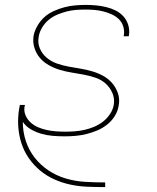

<svg xmlns="http://www.w3.org/2000/svg" viewBox="-20 -548 640 783"><path d="M408 215Q372 215 336 213.5Q300 212 265.5 204.5Q231 197 199.5 182.5Q168 168 142.5 146.5Q117 125 97.5 97Q78 69 67.5 36.5Q57 4 54.5 -31.5Q52 -67 58 -104L61 -120H82L80 -113Q77 -94 84.5 -77Q92 -60 105.5 -48Q119 -36 135.5 -29Q152 -22 170 -18Q188 -14 207.5 -12.5Q227 -11 246 -11Q266 -11 285.5 -12.5Q305 -14 325 -18.5Q345 -23 364 -31Q383 -39 400 -52Q417 -65 429 -83.5Q441 -102 444 -121Q448 -147 438 -169.5Q428 -192 410.5 -207.5Q393 -223 369.5 -231Q346 -239 322 -243.5Q298 -248 273 -252Q248 -256 224.5 -263Q201 -270 179.5 -282Q158 -294 143 -311.5Q128 -329 120.5 -352.5Q113 -376 117 -402Q121 -423 133 -443.5Q145 -464 162 -479Q179 -494 200.5 -503.5Q222 -513 243 -518.5Q264 -524 286 -526Q308 -528 329 -528Q351 -528 372 -526Q393 -524 413.5 -519Q434 -514 452 -505Q470 -496 483.5 -481Q497 -466 503 -446Q509 -426 506 -405L505 -400H484L485 -404Q488 -423 482.5 -440.5Q477 -458 464.5 -470Q452 -482 435.5 -489.5Q419 -497 401 -501.5Q383 -506 365 -507.5Q347 -509 328 -509Q309 -509 289.5 -507.5Q270 -506 251 -501Q232 -496 213 -488Q194 -480 178.5 -467Q163 -454 152 -436Q141 -418 138 -399Q133 -373 142.5 -350.5Q152 -328 170.5 -312.5Q189 -297 212 -289Q235 -281 259.5 -276.5Q284 -272 308.5 -268Q333 -264 356.5 -257Q380 -250 401 -238.5Q422 -227 437.5 -209Q453 -191 461 -167.5Q469 -144 464 -118Q461 -96 448.5 -75.5Q436 -55 417 -40Q398 -25 376.5 -16Q355 -7 333 -1.5Q311 4 288.5 6Q266 8 244 8Q219 8 195 6Q171 4 148.5 -2.5Q126 -9 106 -20.5Q86 -32 73 -51Q73 -10 85.5 27.5Q98 65 121.5 95Q145 125 177 146.5Q209 168 247 179.5Q285 191 326 193.5Q367 196 408 196H409V215Z"/></svg>

Font: Iosevka Aile Thin Oblique
Style: Regular
Weight: 100
Italic angle: -9°
Designer: Belleve Invis
Foundry: Belleve Invis
Version: Version 31.1.0; ttfautohint (v1.8.4)